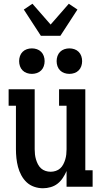

<svg xmlns="http://www.w3.org/2000/svg" viewBox="-20 -996 540 1024"><path d="M209 8Q185 8 162 0Q139 -8 122 -24Q105 -40 93.5 -61.5Q82 -83 76 -106Q70 -129 67.5 -152.5Q65 -176 65 -200V-432H26V-520H165V-200Q165 -186 166.5 -172.5Q168 -159 172 -145.5Q176 -132 182.5 -119.5Q189 -107 199 -98Q209 -89 222.5 -84.5Q236 -80 250 -80Q264 -80 277.5 -84.5Q291 -89 301 -98Q311 -107 317.5 -119.5Q324 -132 328 -145.5Q332 -159 333.5 -172.5Q335 -186 335 -200V-432H295V-520H435V-88H474V0H335V-84Q327 -65 315 -47Q303 -29 287 -16.5Q271 -4 250.5 2Q230 8 209 8ZM350 -602Q336 -602 323 -606.5Q310 -611 300.5 -620.5Q291 -630 286.5 -643Q282 -656 282 -670Q282 -684 286.5 -697Q291 -710 300.5 -719.5Q310 -729 323 -733.5Q336 -738 350 -738Q364 -738 377 -733.5Q390 -729 399.5 -719.5Q409 -710 413.5 -697Q418 -684 418 -670Q418 -656 413.5 -643Q409 -630 399.5 -620.5Q390 -611 377 -606.5Q364 -602 350 -602ZM150 -602Q136 -602 123 -606.5Q110 -611 100.5 -620.5Q91 -630 86.5 -643Q82 -656 82 -670Q82 -684 86.5 -697Q91 -710 100.5 -719.5Q110 -729 123 -733.5Q136 -738 150 -738Q164 -738 177 -733.5Q190 -729 199.5 -719.5Q209 -710 213.5 -697Q218 -684 218 -670Q218 -656 213.5 -643Q209 -630 199.5 -620.5Q190 -611 177 -606.5Q164 -602 150 -602ZM198 -805 107 -945 153 -976 250 -865 347 -976 393 -945 302 -805Z"/></svg>

Font: Iosevka Curly Slab Semibold
Style: Regular
Weight: 600
Monospace: yes
Designer: Belleve Invis
Foundry: Belleve Invis
Version: Version 22.1.2; ttfautohint (v1.8.4)